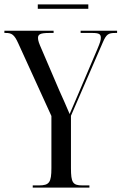

<svg xmlns="http://www.w3.org/2000/svg" viewBox="-23 -854 553 874"><path d="M149 -814H379V-834H149ZM126 0H384V-10H352C308 -10 300 -23 300 -89V-327L445 -661C461 -698 470 -704 502 -704H510V-714H344V-704H397C429 -704 436 -698 436 -682C436 -671 433 -661 420 -630L331 -421C318 -390 302 -353 294 -335C277 -376 263 -406 247 -442L166 -631C155 -656 150 -669 150 -681C150 -697 159 -704 201 -704H221V-714H-3V-704H3C30 -704 42 -697 60 -657L211 -326V-89C211 -23 201 -10 154 -10H126Z"/></svg>

Font: Noto Serif Display ExtraCondensed
Style: Regular
Weight: 400
Width: 2
Designer: Monotype Design Team
Foundry: Monotype Imaging Inc.
Version: Version 2.009